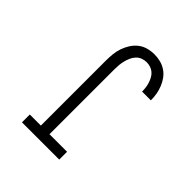

<svg xmlns="http://www.w3.org/2000/svg" viewBox="-203 -875 1006 1006"><g transform="rotate(45 300.0 -371.5)"><path d="M123 0V-58H205V-540Q205 -564 207.5 -588.5Q210 -613 218 -636Q226 -659 239 -679.5Q252 -700 271 -715Q290 -730 314 -736.5Q338 -743 362 -743Q385 -743 407 -737.5Q429 -732 448 -719.5Q467 -707 480.5 -688.5Q494 -670 502.5 -649Q511 -628 515 -606Q519 -584 519 -561Q519 -561 519 -560Q519 -559 519 -559H454Q454 -559 454 -559.5Q454 -560 454 -560Q454 -575 452 -589.5Q450 -604 445.5 -617.5Q441 -631 434 -644Q427 -657 416 -666.5Q405 -676 391 -680.5Q377 -685 362 -685Q346 -685 330.5 -679Q315 -673 304 -661Q293 -649 286.5 -634.5Q280 -620 276 -604Q272 -588 270.5 -572Q269 -556 269 -540V-58H399V0Z"/></g></svg>

Font: Iosevka Curly Slab LtEx
Style: Regular
Weight: 300
Width: 7
Monospace: yes
Designer: Belleve Invis
Foundry: Belleve Invis
Version: Version 11.1.0; ttfautohint (v1.8.3)